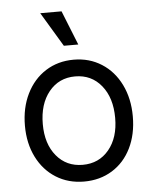

<svg xmlns="http://www.w3.org/2000/svg" viewBox="-53 -775 667 835"><g transform="rotate(-5 280.5 -357.0)"><path d="M45 -248Q45 -326 75 -387Q105 -448 158.5 -482Q212 -516 281 -516Q349 -516 402.5 -482Q456 -448 486 -387Q516 -326 516 -248Q516 -170 486.5 -110Q457 -50 403.5 -17Q350 16 281 16Q212 16 158.5 -17.5Q105 -51 75 -111Q45 -171 45 -248ZM281 -57Q352 -57 395.5 -109.5Q439 -162 439 -248Q439 -336 395.5 -389.5Q352 -443 281 -443Q210 -443 166.5 -389.5Q123 -336 123 -248Q123 -162 166.5 -109.5Q210 -57 281 -57ZM307 -580H244L154 -730H247Z"/></g></svg>

Font: MedMera Sans
Style: Regular
Weight: 400
Designer: Kasper Nordkvist
Foundry: UNCUT.wtf
Version: Version 1.300